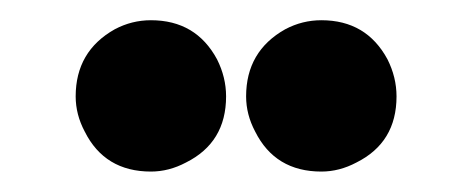

<svg xmlns="http://www.w3.org/2000/svg" viewBox="-20 -756 460 187"><path d="M53.7 -662.1Q53.7 -706.1 91.8 -727.5Q108.4 -736.3 127 -736.3Q170.9 -736.3 191.4 -698.2Q200.2 -680.7 200.2 -662.1Q200.2 -617.2 161.1 -597.7Q144.5 -588.9 127 -588.9Q82 -588.9 62.5 -627.9Q53.7 -644.5 53.7 -662.1ZM219.7 -662.1Q219.7 -706.1 257.8 -727.5Q274.4 -736.3 293 -736.3Q336.9 -736.3 357.4 -698.2Q366.2 -680.7 366.2 -662.1Q366.2 -617.2 327.1 -597.7Q310.5 -588.9 293 -588.9Q248 -588.9 228.5 -627.9Q219.7 -644.5 219.7 -662.1Z"/></svg>

Font: Post No Bills Jaffna ExtraBold
Style: Regular
Weight: 800
Designer: Kosala Senevirathne, Siva Puranthara, Lasantha Premarathna, Tharique Azeez
Foundry: Mooniak
Version: Version 1.220 ; ttfautohint (v1.6)